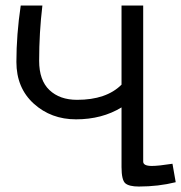

<svg xmlns="http://www.w3.org/2000/svg" viewBox="-20 -684 653 692"><path d="M613.3 -27.3Q550.8 -11.7 480.5 -11.7Q445.3 -11.7 431.6 -23.4Q418 -35.2 418 -82V-296.9Q347.7 -253.9 253.9 -253.9Q164.1 -253.9 101.6 -310.5Q39.1 -367.2 39.1 -460.9Q39.1 -558.6 54.7 -664.1H132.8Q121.1 -566.4 121.1 -464.8Q121.1 -394.5 158.2 -359.4Q195.3 -324.2 257.8 -324.2Q363.3 -324.2 418 -378.9V-664.1H496.1V-101.6Q496.1 -85.9 527.3 -85.9Q550.8 -85.9 601.6 -93.8Z"/></svg>

Font: 和音 by 宁静之雨，公众号njzyshare
Style: Regular
Weight: 400
Designer: Steve Matteson
Foundry: Ascender Corporation
Version: Version 6.00;June 8, 2018;FontCreator 11.0.0.2388 32-bit